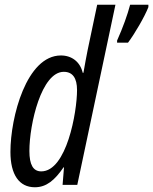

<svg xmlns="http://www.w3.org/2000/svg" viewBox="-20 -780 646 810"><path d="M474 -609V-600H520C548 -637 590 -709 606 -750V-760H529C518 -718 499 -665 474 -609ZM127 10C176 10 211 -20 248 -74H250L244 0H306L467 -760H390L350 -570C344 -541 338 -507 332 -473H329C318 -519 283 -546 237 -546C92 -546 24 -286 24 -139C24 -43 61 10 127 10ZM154 -57C120 -57 104 -85 104 -143C104 -257 155 -477 249 -477C287 -477 305 -450 305 -400C305 -307 261 -57 154 -57Z"/></svg>

Font: Noto Sans ExtraCondensed
Style: Italic
Weight: 400
Width: 2
Italic angle: -12°
Designer: Monotype Design Team
Foundry: Monotype Imaging Inc.
Version: Version 2.013